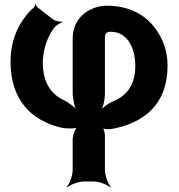

<svg xmlns="http://www.w3.org/2000/svg" viewBox="-20 -561 785 840"><path d="M211 -477 144 -529C141 -531 138 -538 137 -541H133C134 -538 132 -532 129 -529C116 -518 103 -505 92 -490C54 -441 26 -377 26 -291C26 -129 112 -34 250 -2C269 2 311 3 323 -5L321 -8C309 -1 298 31 298 50V183C298 207 284 244 272 257L274 259C287 247 324 233 348 233H389C413 233 450 247 463 259L465 257C453 244 439 207 439 183V32C439 21 434 1 427 -4L425 -1C431 4 454 5 465 4C611 -22 713 -105 713 -273C713 -321 702 -363 684 -397C643 -477 568 -536 447 -536C426 -536 407 -532 389 -525C338 -505 298 -461 298 -392V-155C298 -128 307 -87 317 -70L320 -73C310 -90 281 -113 257 -124C198 -152 167 -207 167 -291C170 -352 188 -399 215 -437C222 -447 242 -461 251 -463L250 -467C241 -465 221 -469 211 -477ZM464 -422C481 -422 497 -418 510 -411C550 -388 572 -337 572 -273C572 -194 538 -144 479 -120C456 -111 427 -89 417 -74L420 -72C431 -87 439 -126 439 -151V-396C439 -414 446 -422 464 -422Z"/></svg>

Font: Asimov
Style: Edge
Weight: 500
Designer: Google
Version: Version 2.000980: 2014